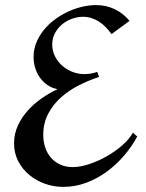

<svg xmlns="http://www.w3.org/2000/svg" viewBox="-20 -728 573 754"><path d="M519 -191.9Q497.6 -152.3 467 -116.7Q436.5 -81.1 399.2 -53.7Q361.8 -26.4 318.6 -10.3Q275.4 5.9 228 5.9Q191.4 5.9 156.7 -6.3Q122.1 -18.6 95 -41Q67.9 -63.5 51.5 -95Q35.2 -126.5 35.2 -165Q35.2 -202.6 50.3 -235.1Q65.4 -267.6 89.6 -294.4Q113.8 -321.3 144.3 -342.3Q174.8 -363.3 206.1 -377.9Q184.1 -381.8 166.5 -394Q148.9 -406.2 136.7 -423.3Q124.5 -440.4 118.2 -461.4Q111.8 -482.4 111.8 -503.9Q111.8 -533.7 122.6 -560.3Q133.3 -586.9 151.6 -609.6Q169.9 -632.3 194.3 -650.6Q218.8 -668.9 245.8 -681.6Q272.9 -694.3 301.5 -701.2Q330.1 -708 356.9 -708Q397 -708 430.2 -692.1Q463.4 -676.3 488.8 -646L418 -594.2Q407.7 -608.4 395.8 -620.8Q383.8 -633.3 369.9 -642.3Q356 -651.4 340.1 -656.7Q324.2 -662.1 306.2 -662.1Q283.7 -662.1 262 -654.1Q240.2 -646 223.1 -631.6Q206.1 -617.2 195.6 -597.2Q185.1 -577.1 185.1 -553.2Q185.1 -528.3 195.8 -507.1Q206.5 -485.8 224.1 -470.2Q241.7 -454.6 264.4 -445.8Q287.1 -437 311 -437Q338.4 -437 361.8 -445.8L369.1 -425.8Q329.6 -413.1 290.3 -393.3Q251 -373.5 219.7 -345.7Q188.5 -317.9 169.2 -281.2Q149.9 -244.6 149.9 -198.2Q149.9 -171.4 157.7 -148.4Q165.5 -125.5 180.4 -108.4Q195.3 -91.3 217 -81.5Q238.8 -71.8 266.1 -71.8Q294.4 -71.8 329.6 -83.3Q364.7 -94.7 398.4 -113.8Q432.1 -132.8 460 -157.2Q487.8 -181.6 502 -207Z"/></svg>

Font: Redressed
Style: Regular
Weight: 400
Designer: Astigmatic (AOETI)
Foundry: Astigmatic (AOETI)
Version: Version 1.001